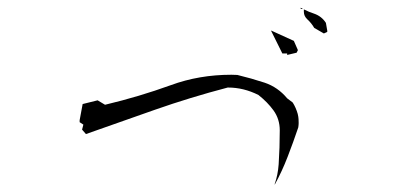

<svg xmlns="http://www.w3.org/2000/svg" viewBox="-20 -657 1040 506"><path d="M581.1 -426.3Q622.1 -426.3 661.1 -406.7Q685.1 -387.7 700.7 -366.2Q717.3 -343.3 717.3 -313.5Q717.3 -268.1 714.4 -224.1Q712.4 -195.8 703.6 -170.9L704.6 -171.4Q723.1 -205.1 738 -243.7Q752.9 -282.2 766.1 -321.3Q767.1 -328.1 767.1 -332.8Q767.1 -337.4 766.8 -343Q766.6 -348.6 764.6 -356.9Q759.8 -373.5 751.5 -386.7L736.8 -397.9Q712.4 -427.2 677.7 -439Q642.1 -450.7 605.5 -459.5Q597.7 -460 589.8 -460Q504.9 -460 430.2 -432.6Q346.7 -402.3 256.8 -380.9L237.3 -392.6L197.8 -382.8L189.9 -340.3V-335L199.7 -328.6L196.3 -315.4L206.5 -303.7L388.2 -367.7Q481.4 -400.4 580.1 -426.3ZM724.1 -516.1H736.8V-512.2L761.7 -518.1L765.1 -524.9L754.4 -549.3L695.3 -576.2H694.3ZM780.8 -626Q780.8 -614.7 789.6 -606.4Q800.8 -596.2 808.1 -583.5L833.5 -568.8L841.3 -572.3L842.8 -574.2L838.9 -596.7Q827.6 -614.3 807.6 -621.1Q793.9 -625.5 780.8 -632.3ZM772.9 -633.3H778.3Q775.4 -634.8 772 -636.7Z"/></svg>

Font: Bakudai
Style: ExtraLight
Weight: 200
Version: Version 1.48